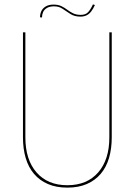

<svg xmlns="http://www.w3.org/2000/svg" viewBox="-20 -848 616 878"><path d="M85 -700V-220Q85 -168 97.5 -125.5Q110 -83 135.5 -53Q161 -23 199 -6.5Q237 10 288 10Q339 10 377 -6.5Q415 -23 440.5 -53Q466 -83 478.5 -125.5Q491 -168 491 -220V-700H480V-220Q480 -118 429 -59.5Q378 -1 288 -1Q198 -1 147 -59.5Q96 -118 96 -220V-700ZM163 -769 172 -768Q172 -781 177 -792.5Q182 -804 194.5 -811.5Q207 -819 227 -819Q250 -819 266.5 -807.5Q283 -796 302 -784Q321 -772 348 -772Q363 -772 375 -777.5Q387 -783 396.5 -795Q406 -807 414 -825L405 -828Q394 -804 382.5 -792Q371 -780 349 -780Q329 -780 314.5 -787Q300 -794 287.5 -803.5Q275 -813 260.5 -820Q246 -827 225 -827Q203 -827 189 -818.5Q175 -810 169 -797Q163 -784 163 -769Z"/></svg>

Font: Jost Thin
Style: Regular
Weight: 250
Version: Version 3.710